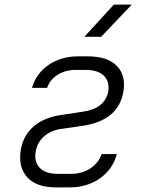

<svg xmlns="http://www.w3.org/2000/svg" viewBox="-20 -805 640 835"><path d="M281 10H224Q139 10 99 -33.5Q59 -77 70 -150Q80 -215 125.5 -254.5Q171 -294 246 -305L339 -319Q437 -333 451 -408Q457 -451 431.5 -476Q406 -501 351 -501H311Q263 -501 229.5 -479Q196 -457 185 -423H119Q137 -485 191 -522.5Q245 -560 321 -560H361Q447 -560 487.5 -519Q528 -478 517 -408Q506 -343 461 -306Q416 -269 340 -258L244 -244Q199 -237 170 -210.5Q141 -184 135 -144Q128 -101 153 -75Q178 -49 232 -49H289Q338 -49 373.5 -73Q409 -97 422 -135H488Q471 -70 415.5 -30Q360 10 281 10ZM347 -645 475 -785H553L420 -645Z"/></svg>

Font: NKDuy Mono ExtraLight
Style: Italic
Weight: 200
Italic angle: -9°
Monospace: yes
Designer: NKDuy
Foundry: NKDuy
Version: Version 2.251; ttfautohint (v1.8.4.7-5d5b)